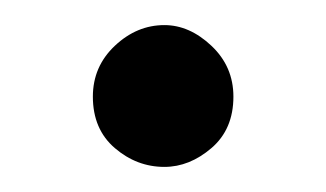

<svg xmlns="http://www.w3.org/2000/svg" viewBox="-20 -133 260 153"><path d="M54 -56Q54 -80 71.5 -96.5Q89 -113 111 -113Q131 -113 148.5 -96.5Q166 -80 166 -56Q166 -30 148.5 -15Q131 0 111 0Q89 0 71.5 -15Q54 -30 54 -56Z"/></svg>

Font: JosefinSans
Style: SemiBold
Weight: 600
Designer: Santiago Orozco
Foundry: Typemade
Version: Version 1.0 ; ttfautohint (v1.3)